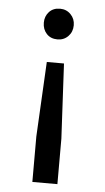

<svg xmlns="http://www.w3.org/2000/svg" viewBox="-52 -559 426 779"><g transform="rotate(5 161.0 -170.0)"><path d="M110 185V0L126 -305H196L212 0V185ZM100 -463Q100 -489 116.5 -507Q133 -525 161 -525Q187 -525 204.5 -507Q222 -489 222 -463Q222 -436 204.5 -418Q187 -400 161 -400Q133 -400 116.5 -418Q100 -436 100 -463Z"/></g></svg>

Font: Radio Canada
Style: Regular
Weight: 400
Designer: Charles Daoud, Etienne Aubert Bonn, Alexandre Saumier Demers, Jacques Le Bailly
Foundry: Radio-Canada
Version: Version 2.104;gftools[0.9.28.dev5+ged2979d]